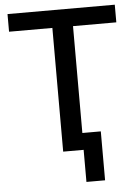

<svg xmlns="http://www.w3.org/2000/svg" viewBox="-58 -750 684 954"><g transform="rotate(-5 283.5 -272.5)"><path d="M334 160V0H232V-617H16V-705H551V-617H335V-84H427V160Z"/></g></svg>

Font: Nunito Sans 10pt SemiCondensed SemiBold
Style: Regular
Weight: 600
Width: 4
Designer: Vernon Adams
Foundry: Vernon Adams
Version: Version 3.101;gftools[0.9.27]